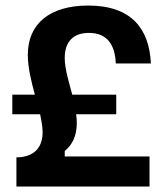

<svg xmlns="http://www.w3.org/2000/svg" viewBox="-20 -682 607 702"><path d="M40 0H526.7V-110H216.7V-130C245 -152.5 260.8 -186.7 260.8 -232.5C260.8 -243.3 260 -253.3 258.3 -264.2H405V-335.8H244.2C231.7 -383.3 216.7 -430 216.7 -470C216.7 -530 248.3 -561.7 305 -561.7C373.3 -561.7 400.8 -516.7 403.3 -450H531.7C525.8 -576.7 460.8 -661.7 302.5 -661.7C160.8 -661.7 81.7 -594.2 81.7 -481.7C81.7 -435.8 94.2 -385 107.5 -335.8H25V-264.2H126.7C131.7 -240 135.8 -217.5 135.8 -198.3C135.8 -135 95.8 -106.7 40 -106.7Z"/></svg>

Font: Familjen Grotesk GF
Style: Bold
Weight: 700
Designer: Anders Wikstroem, Jonas Baeckman, Matilda Gysing, Kristian Moeller
Foundry: Familjen STHLM AB
Version: Version 2.000; Beta; Release 4; Build 6